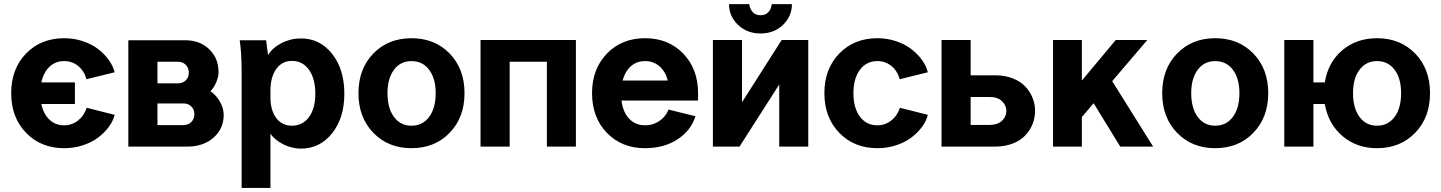

<svg xmlns="http://www.w3.org/2000/svg" viewBox="-20 -710 6980 930"><path d="M291 -524.9Q339.4 -524.9 382.8 -510Q426.3 -495.1 456.8 -471.2Q487.3 -447.3 507.8 -418.2Q528.3 -389.2 535.2 -359.9L398.9 -326.2Q387.7 -366.7 358.6 -390.4Q329.6 -414.1 291 -414.1Q248.5 -414.1 219.7 -386.7Q190.9 -359.4 180.2 -311H342.8V-206.1H180.2Q190.9 -157.2 219.7 -130.1Q248.5 -103 291 -103Q328.1 -103 357.7 -126Q387.2 -148.9 399.9 -188L535.2 -153.8Q528.8 -125.5 508.3 -97.2Q487.8 -68.8 457.3 -45.2Q426.8 -21.5 383.1 -6.8Q339.4 7.8 291 7.8Q178.2 7.8 106.2 -66.7Q34.2 -141.1 34.2 -258.8Q34.2 -376.5 106.2 -450.7Q178.2 -524.9 291 -524.9Z M601.6 -515.1H876.5Q947.8 -515.1 993.2 -471.7Q1038.6 -428.2 1038.6 -360.8Q1038.6 -337.9 1027.6 -312Q1016.6 -286.1 999.5 -268.1Q1027.8 -249 1045.7 -216.8Q1063.5 -184.6 1063.5 -153.8Q1063.5 -86.4 1014.2 -43.2Q964.8 0 887.7 0H601.6ZM742.7 -209V-104H867.7Q891.6 -104 906.5 -118.9Q921.4 -133.8 921.4 -157.2Q921.4 -180.2 906.5 -194.6Q891.6 -209 867.7 -209ZM742.7 -411.1V-306.2H840.8Q864.7 -306.2 879.6 -320.6Q894.5 -335 894.5 -357.9Q894.5 -381.3 879.6 -396.2Q864.7 -411.1 840.8 -411.1Z M1290 -62V200.2H1150.4V-359.9Q1150.4 -454.1 1141.1 -515.1H1269Q1275.9 -463.9 1278.3 -442.9Q1299.3 -478.5 1343.5 -501.2Q1387.7 -523.9 1437 -523.9Q1529.8 -523.9 1588.9 -449Q1647.9 -374 1647.9 -255.9Q1647.9 -139.2 1588.9 -64.7Q1529.8 9.8 1437 9.8Q1394.5 9.8 1353.5 -10.3Q1312.5 -30.3 1290 -62ZM1290 -270V-238.8Q1290 -175.3 1318.1 -138.2Q1346.2 -101.1 1394 -101.1Q1445.8 -101.1 1476.6 -142.8Q1507.3 -184.6 1507.3 -255.9Q1507.3 -329.1 1476.6 -372.1Q1445.8 -415 1394 -415Q1346.2 -415 1318.1 -376Q1290 -336.9 1290 -270Z M2158 -450.7Q2230 -376.5 2230 -258.8Q2230 -141.1 2158 -66.7Q2085.9 7.8 1973.1 7.8Q1860.4 7.8 1788.3 -66.7Q1716.3 -141.1 1716.3 -258.8Q1716.3 -376.5 1788.3 -450.7Q1860.4 -524.9 1973.1 -524.9Q2085.9 -524.9 2158 -450.7ZM1856.9 -258.8Q1856.9 -186 1888.4 -143.6Q1919.9 -101.1 1973.1 -101.1Q2026.9 -101.1 2058.6 -143.6Q2090.3 -186 2090.3 -258.8Q2090.3 -330.1 2058.6 -372.1Q2026.9 -414.1 1973.1 -414.1Q1919.9 -414.1 1888.4 -372.1Q1856.9 -330.1 1856.9 -258.8Z M2307.6 -516.1H2769.5V0H2628.9V-411.1H2448.7V0H2307.6Z M2847.7 -258.8Q2847.7 -375.5 2919.4 -450.2Q2991.2 -524.9 3104.5 -524.9Q3217.8 -524.9 3289.6 -450.2Q3361.3 -375.5 3361.3 -258.8V-223.1H2990.2Q2997.6 -166.5 3027.8 -134.8Q3058.1 -103 3104.5 -103Q3142.6 -103 3173.3 -123.5Q3204.1 -144 3218.3 -179.2L3348.6 -147Q3327.1 -77.6 3261.5 -34.9Q3195.8 7.8 3104.5 7.8Q2991.2 7.8 2919.4 -66.7Q2847.7 -141.1 2847.7 -258.8ZM3104.5 -414.1Q3064.5 -414.1 3036.1 -389.4Q3007.8 -364.7 2995.6 -319.8H3214.4Q3203.6 -363.8 3174.3 -388.9Q3145 -414.1 3104.5 -414.1Z M3433.1 -516.1H3574.2V-214.8L3766.1 -516.1H3895V0H3754.4V-300.8L3562 0H3433.1ZM3664.1 -547.9Q3598.1 -547.9 3554.7 -589.6Q3511.2 -631.3 3511.2 -689.9H3609.4Q3611.8 -666.5 3626 -651.4Q3640.1 -636.2 3664.1 -636.2Q3688 -636.2 3701.9 -651.4Q3715.8 -666.5 3718.3 -689.9H3815.9Q3815.9 -631.3 3772.7 -589.6Q3729.5 -547.9 3664.1 -547.9Z M4230 -524.9Q4278.3 -524.9 4321.8 -510Q4365.2 -495.1 4395.8 -471.2Q4426.3 -447.3 4446.8 -418.2Q4467.3 -389.2 4474.1 -359.9L4337.9 -326.2Q4326.7 -366.7 4297.6 -390.4Q4268.6 -414.1 4230 -414.1Q4176.8 -414.1 4145.3 -372.1Q4113.8 -330.1 4113.8 -258.8Q4113.8 -187 4145.3 -145Q4176.8 -103 4230 -103Q4267.1 -103 4296.6 -126Q4326.2 -148.9 4338.9 -188L4474.1 -153.8Q4467.8 -125.5 4447.3 -97.2Q4426.8 -68.8 4396.2 -45.2Q4365.7 -21.5 4322 -6.8Q4278.3 7.8 4230 7.8Q4117.2 7.8 4045.2 -66.7Q3973.1 -141.1 3973.1 -258.8Q3973.1 -376.5 4045.2 -450.7Q4117.2 -524.9 4230 -524.9Z M4540.5 -516.1H4681.6V-345.2H4800.8Q4847.2 -345.2 4885 -330.6Q4922.9 -315.9 4946 -291.3Q4969.2 -266.6 4981.4 -236.1Q4993.7 -205.6 4993.7 -172.9Q4993.7 -139.6 4981.4 -109.1Q4969.2 -78.6 4946 -54Q4922.9 -29.3 4885.3 -14.6Q4847.7 0 4800.8 0H4540.5ZM4681.6 -240.2V-105H4774.4Q4812 -105 4833.3 -125Q4854.5 -145 4854.5 -172.9Q4854.5 -199.7 4833.3 -220Q4812 -240.2 4774.4 -240.2Z M5080.6 0V-516.1H5220.2V-319.8L5384.3 -516.1H5537.1L5367.2 -316.9L5565.4 0H5406.2L5277.3 -210L5220.2 -143.1V0Z M6051 -450.7Q6123 -376.5 6123 -258.8Q6123 -141.1 6051 -66.7Q5979 7.8 5866.2 7.8Q5753.4 7.8 5681.4 -66.7Q5609.4 -141.1 5609.4 -258.8Q5609.4 -376.5 5681.4 -450.7Q5753.4 -524.9 5866.2 -524.9Q5979 -524.9 6051 -450.7ZM5750 -258.8Q5750 -186 5781.5 -143.6Q5813 -101.1 5866.2 -101.1Q5919.9 -101.1 5951.7 -143.6Q5983.4 -186 5983.4 -258.8Q5983.4 -330.1 5951.7 -372.1Q5919.9 -414.1 5866.2 -414.1Q5813 -414.1 5781.5 -372.1Q5750 -330.1 5750 -258.8Z M6200.7 -516.1H6341.8V-311H6397Q6412.6 -407.7 6481.4 -466.3Q6550.3 -524.9 6649.9 -524.9Q6762.7 -524.9 6834.7 -450.7Q6906.7 -376.5 6906.7 -258.8Q6906.7 -141.1 6834.7 -66.7Q6762.7 7.8 6649.9 7.8Q6551.3 7.8 6482.4 -51Q6413.6 -109.9 6397 -206.1H6341.8V0H6200.7ZM6533.7 -258.8Q6533.7 -186 6565.2 -143.6Q6596.7 -101.1 6649.9 -101.1Q6703.6 -101.1 6735.1 -143.6Q6766.6 -186 6766.6 -258.8Q6766.6 -330.1 6735.1 -372.1Q6703.6 -414.1 6649.9 -414.1Q6596.7 -414.1 6565.2 -372.1Q6533.7 -330.1 6533.7 -258.8Z"/></svg>

Font: LT Superior
Style: Bold
Weight: 400
Designer: Daniel Lyons
Foundry: LyonsType
Version: Version 1.000